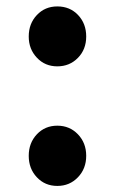

<svg xmlns="http://www.w3.org/2000/svg" viewBox="-20 -577 364 610"><path d="M162.1 -366.2Q123 -366.2 97.2 -393.6Q71.3 -420.9 71.3 -460.9Q71.3 -502 97.2 -529.3Q123 -556.6 162.1 -556.6Q202.1 -556.6 228 -529.3Q253.9 -502 253.9 -460.9Q253.9 -419.9 227.5 -393.1Q201.2 -366.2 162.1 -366.2ZM162.1 13.7Q123 13.7 97.2 -13.7Q71.3 -41 71.3 -82Q71.3 -123 97.2 -150.4Q123 -177.7 162.1 -177.7Q201.2 -177.7 227.5 -150.4Q253.9 -123 253.9 -82Q253.9 -41 227.5 -13.7Q201.2 13.7 162.1 13.7Z"/></svg>

Font: Gen Jyuu GothicX Bold
Style: Bold
Weight: 700
Designer: Ryoko NISHIZUKA (kana &amp; ideographs); Paul D. Hunt (Latin, Greek &amp; Cyrillic); Wenlong ZHANG (bopomofo); Sandoll C
Version: Version 1.058.20140828